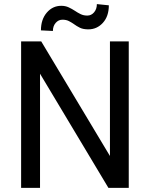

<svg xmlns="http://www.w3.org/2000/svg" viewBox="-20 -912 729 932"><path d="M508.3 -886.2Q508.3 -833 479.5 -801.3Q450.7 -769.5 408.7 -769.5Q383.8 -769.5 367.9 -777.3Q352.1 -785.2 338.9 -794.9Q327.1 -803.2 314.2 -809.8Q301.3 -816.4 283.2 -816.4Q263.7 -816.4 250.2 -800.8Q236.8 -785.2 236.8 -761.7L178.7 -764.6Q178.7 -817.4 207 -850.6Q235.4 -883.8 277.3 -883.8Q297.9 -883.8 313.7 -876.2Q329.6 -868.7 343.8 -859.4Q357.4 -850.1 371.6 -843.3Q385.7 -836.4 403.8 -836.4Q423.3 -836.4 436.8 -852.3Q450.2 -868.2 450.2 -892.1ZM605 0H506.3L174.3 -554.2V0H82.5V-710.9H180.2L513.7 -154.8V-710.9H605Z"/></svg>

Font: Robert Sans Medium
Style: Regular
Weight: 500
Designer: Christian Robertson (extended by Adam Twardoch)
Foundry: Google
Version: Version 12.135;April 2, 2019;FontCreator 11.5.0.2425 64-bit;